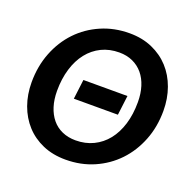

<svg xmlns="http://www.w3.org/2000/svg" viewBox="-119 -777 910 904"><g transform="rotate(20 336.0 -324.5)"><path d="M251.5 -374.5H472.2L460 -276.4H239.3ZM655.3 -366.2Q655.3 -286.1 628.4 -218Q601.6 -149.9 554 -99.9Q506.3 -49.8 441.4 -21.5Q376.5 6.8 299.8 6.8Q236.3 6.8 185.5 -15.1Q134.8 -37.1 99.4 -75.9Q64 -114.7 44.9 -167.5Q25.9 -220.2 25.9 -281.7Q25.9 -361.8 52.7 -430.4Q79.6 -499 127.2 -549.1Q174.8 -599.1 240 -627.4Q305.2 -655.8 381.8 -655.8Q445.3 -655.8 495.8 -633.5Q546.4 -611.3 581.8 -572.5Q617.2 -533.7 636.2 -480.7Q655.3 -427.7 655.3 -366.2ZM528.3 -363.8Q528.3 -406.7 517.3 -441.9Q506.3 -477.1 485.4 -502Q464.4 -526.9 434.6 -540.5Q404.8 -554.2 366.7 -554.2Q317.9 -554.2 278.3 -534.9Q238.8 -515.6 210.7 -480.2Q182.6 -444.8 167.5 -395Q152.3 -345.2 152.3 -284.7Q152.3 -241.2 163.3 -206.3Q174.3 -171.4 194.8 -146.5Q215.3 -121.6 245.4 -108.2Q275.4 -94.7 313.5 -94.7Q362.3 -94.7 402.1 -114Q441.9 -133.3 470 -168.5Q498 -203.6 513.2 -253.2Q528.3 -302.7 528.3 -363.8Z"/></g></svg>

Font: Carlito
Style: Bold Italic
Weight: 700
Italic angle: -7°
Designer: Lukasz Dziedzic
Foundry: tyPoland Lukasz Dziedzic
Version: Version 1.104